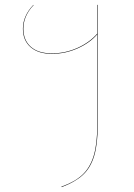

<svg xmlns="http://www.w3.org/2000/svg" viewBox="-20 -577 551 788"><path d="M381 -557V-61Q381 16 366 64.5Q351 113 319 142Q287 171 233 191L232 189Q286 170 317.5 141Q349 112 364 64Q379 16 379 -61V-436Q349 -401 298.5 -378.5Q248 -356 193 -356Q137 -356 105.5 -383.5Q74 -411 74 -459Q74 -512 117 -557L118 -556Q76 -512 76 -459Q76 -412 106.5 -385Q137 -358 193 -358Q248 -358 298 -380.5Q348 -403 379 -439V-557Z"/></svg>

Font: FiraGO Two
Style: Regular
Weight: 100
Designer: bBox Type
Foundry: bBox Type GmbH
Version: Version 1.001